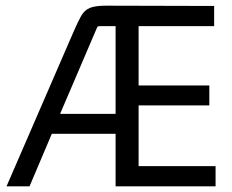

<svg xmlns="http://www.w3.org/2000/svg" viewBox="-20 -656 816 676"><path d="M84 0H3L238 -542Q254 -579 265.5 -599.5Q277 -620 296 -628Q315 -636 353 -636L734 -635V-564H455L468 -577V-341L455 -355H717V-285H455L468 -298V-58L455 -71H739V0H387V-198L400 -185H149L168 -198ZM320 -555 186 -242 177 -255H400L387 -242V-578L400 -564H331Q326 -564 324 -562Q322 -560 320 -555Z"/></svg>

Font: Gemunu Libre ExtraLight
Style: Regular
Weight: 400
Version: Version 1.100